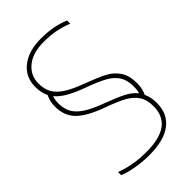

<svg xmlns="http://www.w3.org/2000/svg" viewBox="-261 -805 1066 1066"><g transform="rotate(-45 272.0 -272.0)"><path d="M60 138V113Q145 146 251 146Q458 146 458 -6Q458 -56 437.5 -88Q417 -120 376.5 -142.5Q336 -165 258 -193Q157 -230 113 -274.5Q69 -319 69 -392Q69 -432 86 -466Q69 -499 69 -547Q69 -623 126.5 -668.5Q184 -714 280 -714Q331 -714 372.5 -706.5Q414 -699 455 -682V-657Q413 -674 371 -682Q329 -690 280 -690Q193 -690 144 -650Q95 -610 95 -547Q95 -503 112 -472.5Q129 -442 168 -416.5Q207 -391 278 -365Q355 -336 395 -315Q435 -294 459.5 -257.5Q484 -221 484 -161Q484 -120 468 -85Q484 -50 484 -6Q484 79 424.5 124.5Q365 170 251 170Q197 170 145.5 161Q94 152 60 138ZM458 -161Q458 -211 437.5 -243Q417 -275 376.5 -297.5Q336 -320 258 -348Q201 -369 163 -391Q125 -413 103 -440Q95 -416 95 -392Q95 -348 112 -317.5Q129 -287 168 -261.5Q207 -236 278 -210Q350 -183 389 -163Q428 -143 452 -113Q458 -134 458 -161Z"/></g></svg>

Font: Prompt Thin
Style: Regular
Weight: 250
Designer: Katatrad Team
Foundry: CadsonDemak
Version: Version 1.001